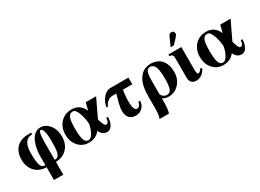

<svg xmlns="http://www.w3.org/2000/svg" viewBox="-30 -1486 3366 2484"><g transform="rotate(-30 1653.0 -243.5)"><path d="M396 -17V-274C396 -293 395 -442 429 -442C483 -442 482 -274 482 -243C482 -200 481 -111 468 -71C457 -39 441 -17 404 -17ZM257 -17C222 -17 206 -27 191 -60C173 -102 171 -197 171 -243C171 -337 192 -448 308 -448V-473H263C112 -473 24 -379 24 -230C24 -91 113 14 257 14V205H396V14C538 14 629 -91 629 -230C629 -291 615 -352 577 -401C543 -445 500 -473 443 -473C296 -473 257 -265 257 -152Z M1014 -198C1008 -160 996 -122 979 -87C956 -40 931 -17 905 -17C878 -17 858 -30 846 -58C832 -90 825 -148 825 -233C825 -305 830 -357 840 -387C852 -424 876 -442 911 -442C939 -442 963 -413 983 -355C1001 -303 1012 -250 1014 -198ZM1271 -461H1117L1088 -352H1087C1052 -433 993 -473 908 -473C845 -473 793 -453 751 -413C703 -367 678 -304 678 -226C678 -160 696 -106 732 -62C773 -12 827 14 894 14C964 14 1019 -12 1060 -65C1084 -14 1119 12 1165 12C1198 12 1223 -4 1242 -36C1260 -67 1270 -106 1270 -154H1245C1242 -103 1228 -78 1203 -78C1195 -78 1188 -80 1183 -86C1174 -96 1163 -120 1151 -156C1145 -174 1142 -186 1142 -191Z M1754 -361V-461H1487C1442 -461 1404 -440 1371 -398C1341 -360 1322 -317 1315 -269H1340C1347 -295 1361 -316 1384 -334C1407 -352 1431 -361 1457 -361H1515C1513 -352 1509 -338 1504 -320C1495 -290 1489 -270 1486 -258C1472 -205 1465 -163 1465 -131C1465 -94 1472 -63 1487 -39C1509 -4 1544 14 1593 14C1634 14 1667 1 1693 -26C1721 -54 1735 -88 1735 -127H1710C1700 -79 1680 -56 1650 -56C1616 -56 1599 -103 1599 -197C1599 -229 1601 -261 1605 -296C1609 -331 1612 -353 1615 -361Z M1994 -271C1994 -329 1998 -371 2007 -397C2017 -427 2037 -442 2064 -442C2093 -442 2114 -428 2129 -401C2148 -366 2157 -306 2157 -220C2157 -149 2152 -99 2142 -69C2130 -34 2108 -17 2075 -17C2039 -17 2012 -36 1994 -72ZM1855 55C1855 126 1848 176 1834 205H1974C1987 172 1994 122 1994 54V-12C2023 6 2053 14 2085 14C2140 14 2189 -5 2230 -45C2279 -92 2304 -153 2304 -228C2304 -304 2286 -363 2249 -406C2211 -451 2157 -473 2087 -473C2063 -473 2039 -469 2014 -460C1985 -449 1962 -435 1945 -417C1914 -384 1890 -345 1876 -298C1862 -251 1855 -189 1855 -113ZM2085 14C2085 14 2085 14 2085 14H2084C2084 14 2084 14 2085 14Z M2617 -101C2604 -78 2588 -56 2568 -56C2546 -56 2544 -88 2544 -112V-461H2351V-437C2391 -432 2405 -421 2405 -376V-77C2405 -31 2432 14 2497 14C2567 14 2619 -37 2640 -89ZM2423 -528H2471L2534 -595C2553 -616 2568 -635 2568 -648C2568 -674 2555 -692 2531 -692C2511 -692 2494 -687 2484 -664Z M3023 -198C3017 -160 3005 -122 2988 -87C2965 -40 2940 -17 2914 -17C2887 -17 2867 -30 2855 -58C2841 -90 2834 -148 2834 -233C2834 -305 2839 -357 2849 -387C2861 -424 2885 -442 2920 -442C2948 -442 2972 -413 2992 -355C3010 -303 3021 -250 3023 -198ZM3280 -461H3126L3097 -352H3096C3061 -433 3002 -473 2917 -473C2854 -473 2802 -453 2760 -413C2712 -367 2687 -304 2687 -226C2687 -160 2705 -106 2741 -62C2782 -12 2836 14 2903 14C2973 14 3028 -12 3069 -65C3093 -14 3128 12 3174 12C3207 12 3232 -4 3251 -36C3269 -67 3279 -106 3279 -154H3254C3251 -103 3237 -78 3212 -78C3204 -78 3197 -80 3192 -86C3183 -96 3172 -120 3160 -156C3154 -174 3151 -186 3151 -191Z"/></g></svg>

Font: XITS Math
Style: Bold
Weight: 700
Designer: MicroPress Inc., with final additions and corrections provided by Coen Hoffman, Elsevier (retired)
Version: Version 1.302